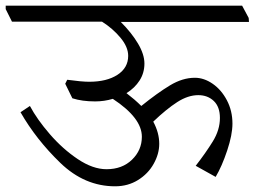

<svg xmlns="http://www.w3.org/2000/svg" viewBox="-47 -660 894 674"><path d="M827 -583H377Q415 -545 437.5 -507Q460 -469 460 -437Q460 -404 443 -377.5Q426 -351 397 -333Q427 -310 449 -288Q506 -334 550 -360.5Q594 -387 637 -387Q669 -387 699.5 -366Q730 -345 749.5 -308Q769 -271 769 -226Q769 -187 750.5 -131.5Q732 -76 710 -39L640 -78Q675 -123 700 -163.5Q725 -204 725 -246Q725 -285 703.5 -305.5Q682 -326 649 -326Q613 -326 575 -301.5Q537 -277 491 -233Q512 -194 512 -155Q512 -120 492.5 -85Q473 -50 437.5 -28Q402 -6 357 -6Q250 -6 165 -88Q80 -170 25 -266L58 -288Q83 -241 128 -189Q173 -137 226 -101.5Q279 -66 327 -66Q382 -66 416.5 -99.5Q451 -133 451 -180Q451 -246 349 -313Q319 -304 287 -304Q241 -304 207 -315L182 -366L189 -380Q240 -373 266 -373Q328 -373 365.5 -397.5Q403 -422 403 -464Q403 -495 376 -527.5Q349 -560 311 -584H-5L-27 -628V-640H803L826 -597Z"/></svg>

Font: Martel Light
Style: Regular
Weight: 300
Designer: Dan Reynolds
Foundry: Dan Reynolds
Version: Version 1.001; ttfautohint (v1.1) -l 5 -r 5 -G 72 -x 0 -D la